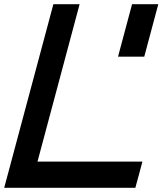

<svg xmlns="http://www.w3.org/2000/svg" viewBox="-20 -895 790 915"><path d="M0 0H625Q630.9 -21 642.1 -62.5Q653.3 -104 658.7 -125H158.7L359.4 -875H234.4Q195.3 -729 117.2 -437.5Q39.1 -146 0 0ZM542.5 -625H667.5Q678.7 -667 700.9 -750Q723.1 -833 734.4 -875H609.4Q598.1 -833 575.9 -750Q553.7 -667 542.5 -625Z"/></svg>

Font: Faithful 32x
Style: Oblique
Weight: 400
Foundry: Faithful Resource Pack
Version: Version 1.0; January 27, 2023